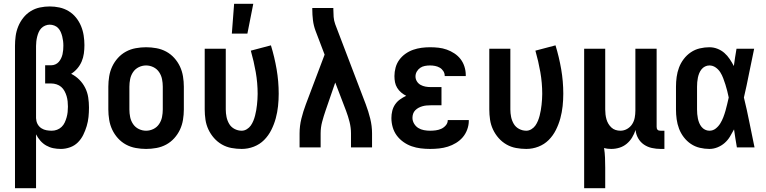

<svg xmlns="http://www.w3.org/2000/svg" viewBox="-20 -777 4040 1012"><path d="M59 215V-535Q59 -561 62.5 -587Q66 -613 76 -637.5Q86 -662 102.5 -683Q119 -704 141.5 -718Q164 -732 190 -737.5Q216 -743 242 -743Q268 -743 293.5 -737.5Q319 -732 341.5 -718.5Q364 -705 380.5 -684.5Q397 -664 407 -640Q417 -616 421 -590Q425 -564 425 -539Q425 -517 422 -495Q419 -473 410.5 -453Q402 -433 387.5 -416Q373 -399 355 -388Q379 -376 398 -357Q417 -338 429 -314Q441 -290 445 -263.5Q449 -237 449 -210Q449 -185 446.5 -160.5Q444 -136 437 -112.5Q430 -89 419 -66.5Q408 -44 390.5 -26.5Q373 -9 349 -0.5Q325 8 301 8Q280 8 260.5 4Q241 0 223.5 -10Q206 -20 192.5 -35.5Q179 -51 170 -69V215ZM253 -88Q267 -88 280.5 -93Q294 -98 304.5 -108Q315 -118 321 -131Q327 -144 331 -158Q335 -172 336.5 -186Q338 -200 338 -215Q338 -229 336.5 -243Q335 -257 331 -270.5Q327 -284 320 -297Q313 -310 302.5 -319Q292 -328 278 -332.5Q264 -337 250 -337H218V-433H250Q261 -433 271.5 -437.5Q282 -442 289.5 -450.5Q297 -459 302 -469.5Q307 -480 309.5 -491Q312 -502 313 -513.5Q314 -525 314 -536Q314 -549 312.5 -561Q311 -573 308 -585Q305 -597 300 -608.5Q295 -620 286.5 -629Q278 -638 266 -642.5Q254 -647 242 -647Q230 -647 218 -642Q206 -637 197.5 -628Q189 -619 184 -607.5Q179 -596 176 -584Q173 -572 171.5 -559.5Q170 -547 170 -535V-154L171 -147Q172 -133 179.5 -120.5Q187 -108 199 -100.5Q211 -93 225 -90.5Q239 -88 253 -88Z M750 8Q723 8 695.5 3Q668 -2 644 -15Q620 -28 601.5 -48.5Q583 -69 571.5 -93.5Q560 -118 555.5 -145.5Q551 -173 551 -200V-320Q551 -347 555.5 -374.5Q560 -402 571.5 -426.5Q583 -451 601.5 -471.5Q620 -492 644 -505Q668 -518 695.5 -523Q723 -528 750 -528Q777 -528 804.5 -523Q832 -518 856 -505Q880 -492 898.5 -471.5Q917 -451 928.5 -426.5Q940 -402 944.5 -374.5Q949 -347 949 -320V-200Q949 -173 944.5 -145.5Q940 -118 928.5 -93.5Q917 -69 898.5 -48.5Q880 -28 856 -15Q832 -2 804.5 3Q777 8 750 8ZM750 -88Q770 -88 788.5 -97Q807 -106 818.5 -123Q830 -140 834 -160Q838 -180 838 -200V-320Q838 -340 834 -360Q830 -380 818.5 -397Q807 -414 788.5 -423Q770 -432 750 -432Q730 -432 711.5 -423Q693 -414 681.5 -397Q670 -380 666 -360Q662 -340 662 -320V-200Q662 -180 666 -160Q670 -140 681.5 -123Q693 -106 711.5 -97Q730 -88 750 -88Z M1254 8Q1227 8 1200 3Q1173 -2 1149.5 -15.5Q1126 -29 1108 -49.5Q1090 -70 1078.5 -94.5Q1067 -119 1063 -146Q1059 -173 1059 -200V-520H1170V-200Q1170 -180 1174 -160.5Q1178 -141 1188 -124Q1198 -107 1216 -97.5Q1234 -88 1254 -88Q1268 -88 1281 -96Q1294 -104 1302 -115.5Q1310 -127 1315.5 -140.5Q1321 -154 1324.5 -168Q1328 -182 1330.5 -196Q1333 -210 1334.5 -224.5Q1336 -239 1337 -253.5Q1338 -268 1338 -282Q1338 -340 1328 -397Q1318 -454 1302 -510L1408 -538Q1427 -476 1438 -412Q1449 -348 1449 -283Q1449 -250 1445.5 -217.5Q1442 -185 1433.5 -153.5Q1425 -122 1410 -92Q1395 -62 1372 -39Q1349 -16 1318 -4Q1287 8 1254 8ZM1202 -600 1214 -757H1315L1284 -600Z M1559 0V-74Q1559 -113 1568.5 -151.5Q1578 -190 1592 -227L1691 -489L1643 -615Q1633 -642 1629.5 -670.5Q1626 -699 1626 -728V-735H1737V-728Q1737 -708 1738.5 -688Q1740 -668 1747 -649L1908 -227Q1922 -190 1931.5 -151.5Q1941 -113 1941 -74V0H1830V-74Q1830 -104 1822.5 -134Q1815 -164 1804 -193L1747 -342L1696 -194Q1686 -165 1678 -135Q1670 -105 1670 -74V0Z M2247 8Q2222 8 2197.5 5Q2173 2 2150 -6Q2127 -14 2106.5 -28.5Q2086 -43 2071.5 -62.5Q2057 -82 2050 -106Q2043 -130 2043 -155Q2043 -174 2047.5 -192.5Q2052 -211 2062.5 -226.5Q2073 -242 2088.5 -253Q2104 -264 2121 -272Q2107 -279 2094.5 -289.5Q2082 -300 2073.5 -314Q2065 -328 2062 -343.5Q2059 -359 2059 -376Q2059 -398 2065 -420.5Q2071 -443 2084.5 -461.5Q2098 -480 2117 -493.5Q2136 -507 2157.5 -514.5Q2179 -522 2201.5 -525Q2224 -528 2247 -528Q2269 -528 2291.5 -525.5Q2314 -523 2335 -515.5Q2356 -508 2375 -495.5Q2394 -483 2407.5 -465.5Q2421 -448 2428 -426Q2435 -404 2435 -382V-376H2324V-378Q2324 -391 2316.5 -402.5Q2309 -414 2297.5 -420.5Q2286 -427 2273 -429.5Q2260 -432 2247 -432Q2233 -432 2219.5 -429.5Q2206 -427 2195 -419.5Q2184 -412 2177 -400Q2170 -388 2170 -374Q2170 -360 2177.5 -348Q2185 -336 2197 -329.5Q2209 -323 2222.5 -320.5Q2236 -318 2250 -318H2307V-222H2250Q2239 -222 2228 -221Q2217 -220 2206.5 -217Q2196 -214 2186.5 -209Q2177 -204 2169 -196Q2161 -188 2157.5 -177.5Q2154 -167 2154 -156Q2154 -140 2162.5 -125.5Q2171 -111 2184.5 -102.5Q2198 -94 2214.5 -91Q2231 -88 2247 -88Q2262 -88 2277 -90Q2292 -92 2305.5 -98Q2319 -104 2329.5 -116Q2340 -128 2340 -143V-144H2451V-140Q2451 -117 2442.5 -94Q2434 -71 2419 -53.5Q2404 -36 2383.5 -23.5Q2363 -11 2340.5 -4Q2318 3 2294.5 5.5Q2271 8 2247 8Z M2754 8Q2727 8 2700 3Q2673 -2 2649.5 -15.5Q2626 -29 2608 -49.5Q2590 -70 2578.5 -94.5Q2567 -119 2563 -146Q2559 -173 2559 -200V-520H2670V-200Q2670 -180 2674 -160.5Q2678 -141 2688 -124Q2698 -107 2716 -97.5Q2734 -88 2754 -88Q2768 -88 2781 -96Q2794 -104 2802 -115.5Q2810 -127 2815.5 -140.5Q2821 -154 2824.5 -168Q2828 -182 2830.5 -196Q2833 -210 2834.5 -224.5Q2836 -239 2837 -253.5Q2838 -268 2838 -282Q2838 -340 2828 -397Q2818 -454 2802 -510L2908 -538Q2927 -476 2938 -412Q2949 -348 2949 -283Q2949 -250 2945.5 -217.5Q2942 -185 2933.5 -153.5Q2925 -122 2910 -92Q2895 -62 2872 -39Q2849 -16 2818 -4Q2787 8 2754 8Z M3059 215V-520H3170V-200Q3170 -187 3171.5 -174Q3173 -161 3176.5 -148.5Q3180 -136 3186.5 -125Q3193 -114 3202.5 -105Q3212 -96 3224.5 -92Q3237 -88 3250 -88Q3269 -88 3285.5 -97.5Q3302 -107 3312 -122.5Q3322 -138 3325.5 -156.5Q3329 -175 3329 -194V-520H3441V-109Q3441 -104 3442 -100Q3443 -96 3446 -93Q3449 -90 3453 -89Q3457 -88 3462 -88H3482V8H3462Q3439 8 3416 3Q3393 -2 3374 -15Q3355 -28 3343.5 -48.5Q3332 -69 3330 -92Q3323 -71 3311.5 -52Q3300 -33 3283 -19Q3266 -5 3245 1.5Q3224 8 3202 8Q3193 8 3183.5 7Q3174 6 3164 3Q3168 29 3169 55Q3170 81 3170 107V215Z M3719 8Q3694 8 3668.5 2Q3643 -4 3621.5 -18.5Q3600 -33 3584 -54Q3568 -75 3559 -99Q3550 -123 3546.5 -148.5Q3543 -174 3543 -200V-320Q3543 -346 3546.5 -371.5Q3550 -397 3559 -421Q3568 -445 3584 -466Q3600 -487 3621.5 -501.5Q3643 -516 3668.5 -522Q3694 -528 3719 -528Q3741 -528 3761.5 -520Q3782 -512 3798 -498Q3814 -484 3826 -466Q3838 -448 3848 -429Q3851 -452 3854.5 -474.5Q3858 -497 3862 -520H3955Q3941 -456 3928.5 -391.5Q3916 -327 3901 -263Q3917 -198 3930 -132Q3943 -66 3957 0H3864Q3860 -24 3856 -48Q3852 -72 3849 -95Q3839 -76 3827.5 -57Q3816 -38 3799.5 -23.5Q3783 -9 3762 -0.5Q3741 8 3719 8ZM3719 -88Q3738 -88 3752.5 -99.5Q3767 -111 3776.5 -126.5Q3786 -142 3792.5 -159Q3799 -176 3804 -193.5Q3809 -211 3813 -228.5Q3817 -246 3821 -263Q3817 -281 3813 -298Q3809 -315 3803.5 -331.5Q3798 -348 3792 -364.5Q3786 -381 3776.5 -396Q3767 -411 3752 -421.5Q3737 -432 3719 -432Q3707 -432 3696 -426.5Q3685 -421 3677.5 -411.5Q3670 -402 3665.5 -391Q3661 -380 3658.5 -368Q3656 -356 3655 -344Q3654 -332 3654 -320V-200Q3654 -188 3655 -176Q3656 -164 3658.5 -152Q3661 -140 3665.5 -129Q3670 -118 3677.5 -108.5Q3685 -99 3696 -93.5Q3707 -88 3719 -88Z"/></svg>

Font: Iosevka Term Curly
Style: Bold
Weight: 700
Designer: Belleve Invis
Foundry: Belleve Invis
Version: Version 32.3.0